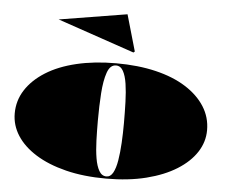

<svg xmlns="http://www.w3.org/2000/svg" viewBox="-53 -804 1035 879"><g transform="rotate(5 464.5 -364.0)"><path d="M466 -515Q567 -515 648.5 -495.5Q730 -476 787.5 -439.5Q845 -403 876 -354Q907 -305 907 -246Q907 -192 876.5 -145Q846 -98 788.5 -62Q731 -26 649.5 -5.5Q568 15 466 15Q362 15 280 -5.5Q198 -26 140.5 -62Q83 -98 53 -145Q23 -192 23 -246Q23 -305 54.5 -354Q86 -403 144 -439.5Q202 -476 284 -495.5Q366 -515 466 -515ZM466 -505Q439 -505 426 -468Q413 -431 409 -372Q405 -313 405 -246Q405 -200 406.5 -155Q408 -110 414 -74Q420 -38 432.5 -16.5Q445 5 466 5Q485 5 496.5 -16Q508 -37 514 -73Q520 -109 522.5 -154Q525 -199 525 -246Q525 -296 523.5 -342.5Q522 -389 516.5 -425.5Q511 -462 499 -483.5Q487 -505 466 -505ZM540 -571 186 -692 498 -743 546 -576Z"/></g></svg>

Font: Kalnia SemiExpanded
Style: Bold
Weight: 700
Width: 6
Designer: Frida Medrano
Foundry: Frida Medrano
Version: Version 1.105